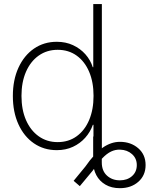

<svg xmlns="http://www.w3.org/2000/svg" viewBox="-20 -748 766 969"><path d="M585 201.7Q542.5 201.7 512.2 183.8Q481.9 166 466.1 136Q450.2 106 450.2 68.8V-59.1H493.7V71.8Q493.7 114.3 519.8 138.2Q545.9 162.1 585 162.1Q622.1 162.1 646.2 140.9Q670.4 119.6 670.4 85Q670.4 51.3 646.2 29.8Q622.1 8.3 586.4 7.3Q562.5 6.3 540.5 16.8Q518.6 27.3 496.3 50.8Q474.1 74.2 448.2 112.8L382.8 191.4L351.6 164.6L410.6 92.8Q457.5 25.4 499.3 -3.4Q541 -32.2 585.4 -32.2Q640.1 -32.2 677.5 0Q714.8 32.2 714.8 85Q714.8 137.2 678.2 169.4Q641.6 201.7 585 201.7ZM266.6 9.8Q201.2 9.8 151.1 -24.7Q101.1 -59.1 73 -120.8Q44.9 -182.6 44.9 -263.7Q44.9 -344.7 73.2 -406.5Q101.6 -468.3 151.6 -502.7Q201.7 -537.1 266.6 -537.1Q312 -537.1 348.6 -520Q385.3 -502.9 410.9 -474.1Q436.5 -445.3 448.2 -408.7H450.7V-727.5H494.1V0H451.7V-118.2H448.7Q436 -82 410.2 -53Q384.3 -23.9 348.1 -7.1Q312 9.8 266.6 9.8ZM271 -30.8Q326.2 -30.8 366.9 -60.3Q407.7 -89.8 429.9 -142.3Q452.1 -194.8 452.1 -264.2Q452.1 -333.5 429.9 -385.7Q407.7 -438 366.9 -467.3Q326.2 -496.6 271 -496.6Q216.8 -496.6 175.5 -467.5Q134.3 -438.5 111.3 -386Q88.4 -333.5 88.4 -264.2Q88.4 -194.3 111.3 -141.8Q134.3 -89.4 175.5 -60.1Q216.8 -30.8 271 -30.8Z"/></svg>

Font: Inter 24pt ExtraLight
Style: Regular
Weight: 250
Designer: Rasmus Andersson
Foundry: rsms
Version: Version 4.001;git-66647c0bb